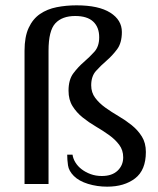

<svg xmlns="http://www.w3.org/2000/svg" viewBox="-20 -690 594 720"><path d="M352 -550Q352 -588 329.5 -609Q307 -630 262 -630Q213 -630 187.5 -602.5Q162 -575 162 -500V0H72V-500Q72 -552 87.5 -585.5Q103 -619 130 -637.5Q157 -656 192.5 -663Q228 -670 267 -670Q350 -670 393.5 -642.5Q437 -615 437 -570Q437 -529 419 -505Q401 -481 379.5 -462.5Q358 -444 340 -424Q322 -404 322 -370Q322 -343 337 -323Q352 -303 375 -286.5Q398 -270 424.5 -254.5Q451 -239 474 -220.5Q497 -202 512 -178Q527 -154 527 -120Q527 -52 486.5 -21Q446 10 382 10Q344 10 310 -0.5Q276 -11 257 -30Q238 -49 235 -70Q232 -91 232 -110H252Q254 -95 263 -80.5Q272 -66 286.5 -55Q301 -44 320 -37Q339 -30 362 -30Q400 -30 421 -50Q442 -70 442 -100Q442 -127 427 -147Q412 -167 389 -183.5Q366 -200 339.5 -215.5Q313 -231 290 -249.5Q267 -268 252 -292Q237 -316 237 -350Q237 -391 255 -415Q273 -439 294.5 -457.5Q316 -476 334 -496Q352 -516 352 -550Z"/></svg>

Font: Philosopher
Style: Regular
Weight: 400
Designer: Jovanny Lemonad
Foundry: Jovanny Lemonad
Version: Version 1.000